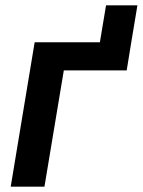

<svg xmlns="http://www.w3.org/2000/svg" viewBox="-20 -697 533 717"><path d="M353 -539.1 376 -677.2H493.2L470.2 -539.1ZM470.2 -539.1 453.1 -434.1H218.3L146 0H20L109.4 -539.1Z"/></svg>

Font: Inter 18pt SemiBold
Style: Italic
Weight: 600
Italic angle: -9.3988°
Designer: Rasmus Andersson
Foundry: rsms
Version: Version 4.001;git-66647c0bb